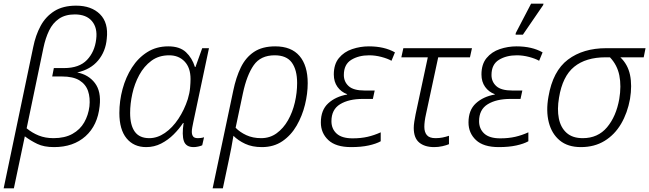

<svg xmlns="http://www.w3.org/2000/svg" viewBox="-37 -796 3557 1052"><path d="M-17 236 145 -538Q158 -603 185.5 -654Q213 -705 260.5 -735Q308 -765 380 -765Q464 -765 511 -718Q558 -671 548 -584Q542 -514 500.5 -464.5Q459 -415 386 -399Q448 -387 483 -341Q518 -295 509 -215Q498 -109 431.5 -49.5Q365 10 259 10Q204 10 167.5 -7.5Q131 -25 99 -49L39 236ZM256 -39Q318 -39 360 -62.5Q402 -86 424.5 -125.5Q447 -165 453 -213Q458 -260 445.5 -297Q433 -334 398.5 -355.5Q364 -377 302 -377H249L258 -423H314Q397 -423 439.5 -467.5Q482 -512 490 -581Q498 -643 467 -680Q436 -717 373 -717Q321 -717 286.5 -693.5Q252 -670 232 -628.5Q212 -587 201 -534L109 -93Q139 -68 175 -53.5Q211 -39 256 -39Z M764 10Q696 10 656.5 -38Q617 -86 617 -177Q617 -243 634.5 -308Q652 -373 686 -426Q720 -479 770 -510.5Q820 -542 885 -542Q948 -542 982 -510Q1016 -478 1031 -429H1034L1071 -532H1108L1022 -126Q1019 -111 1016.5 -98Q1014 -85 1014 -74Q1014 -58 1021 -48.5Q1028 -39 1047 -39Q1054 -39 1063 -40Q1072 -41 1081 -44L1071 0Q1063 4 1049 7Q1035 10 1024 10Q982 10 970.5 -23Q959 -56 969 -122H966Q945 -90 914.5 -59.5Q884 -29 846 -9.5Q808 10 764 10ZM781 -39Q825 -39 866.5 -67.5Q908 -96 940.5 -145Q973 -194 992 -253Q1002 -286 1004.5 -315Q1007 -344 1007 -363Q1007 -425 974.5 -459Q942 -493 890 -493Q833 -493 792.5 -463Q752 -433 726 -385Q700 -337 688 -282Q676 -227 676 -177Q676 -110 701.5 -74.5Q727 -39 781 -39Z M1241 -299Q1256 -372 1282.5 -426.5Q1309 -481 1354.5 -511.5Q1400 -542 1471 -542Q1559 -542 1604 -489.5Q1649 -437 1649 -340Q1649 -283 1634 -222Q1619 -161 1588.5 -108Q1558 -55 1510.5 -22.5Q1463 10 1398 10Q1345 10 1306.5 -8Q1268 -26 1242 -52Q1231 16 1217 80L1184 236H1128ZM1394 -39Q1442 -39 1479 -66Q1516 -93 1541 -137Q1566 -181 1578.5 -234.5Q1591 -288 1591 -341Q1591 -413 1562 -453Q1533 -493 1468 -493Q1391 -493 1353 -438.5Q1315 -384 1294 -285L1254 -96Q1277 -72 1312.5 -55.5Q1348 -39 1394 -39Z M1887 10Q1803 10 1762 -28.5Q1721 -67 1721 -125Q1721 -193 1761.5 -230Q1802 -267 1865 -278V-280Q1832 -292 1812 -320Q1792 -348 1792 -388Q1792 -444 1820 -478Q1848 -512 1892.5 -527Q1937 -542 1984 -542Q2069 -542 2127 -509L2108 -463Q2087 -475 2053 -484Q2019 -493 1986 -493Q1928 -493 1887.5 -468Q1847 -443 1847 -385Q1847 -348 1873.5 -324Q1900 -300 1961 -300H2016L2006 -254H1951Q1874 -254 1826.5 -225Q1779 -196 1779 -132Q1779 -90 1807.5 -64Q1836 -38 1895 -38Q1941 -38 1977.5 -46.5Q2014 -55 2049 -71V-22Q2024 -8 1983 1Q1942 10 1887 10Z M2342 10Q2290 10 2260 -15Q2230 -40 2230 -95Q2230 -110 2233 -129.5Q2236 -149 2240 -169L2307 -482H2162L2173 -532H2549L2538 -482H2364L2297 -170Q2288 -130 2288 -101Q2288 -72 2302 -55.5Q2316 -39 2349 -39Q2370 -39 2387.5 -42.5Q2405 -46 2423 -52V-6Q2409 0 2387 5Q2365 10 2342 10Z M2696 10Q2612 10 2571 -28.5Q2530 -67 2530 -125Q2530 -193 2570.5 -230Q2611 -267 2674 -278V-280Q2641 -292 2621 -320Q2601 -348 2601 -388Q2601 -444 2629 -478Q2657 -512 2701.5 -527Q2746 -542 2793 -542Q2878 -542 2936 -509L2917 -463Q2896 -475 2862 -484Q2828 -493 2795 -493Q2737 -493 2696.5 -468Q2656 -443 2656 -385Q2656 -348 2682.5 -324Q2709 -300 2770 -300H2825L2815 -254H2760Q2683 -254 2635.5 -225Q2588 -196 2588 -132Q2588 -90 2616.5 -64Q2645 -38 2704 -38Q2750 -38 2786.5 -46.5Q2823 -55 2858 -71V-22Q2833 -8 2792 1Q2751 10 2696 10ZM2788 -606 2789 -615 2873 -776H2941L2939 -768L2828 -606Z M3146 10Q3074 10 3030 -26.5Q2986 -63 2970 -125.5Q2954 -188 2968 -266Q2992 -407 3075 -469.5Q3158 -532 3285 -532H3500L3490 -482H3362Q3403 -443 3415 -385.5Q3427 -328 3415 -254Q3401 -177 3366 -117.5Q3331 -58 3275.5 -24Q3220 10 3146 10ZM3156 -39Q3239 -39 3289 -98.5Q3339 -158 3356 -253Q3368 -325 3356.5 -382.5Q3345 -440 3305 -482H3281Q3173 -482 3109 -430Q3045 -378 3026 -261Q3015 -197 3025 -147Q3035 -97 3067.5 -68Q3100 -39 3156 -39Z"/></svg>

Font: Noto Sans Light
Style: Italic
Weight: 300
Italic angle: -12°
Designer: Monotype Design Team
Foundry: Monotype Imaging Inc.
Version: Version 2.013; ttfautohint (v1.8.4.7-5d5b)